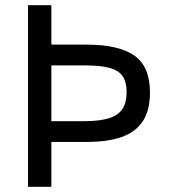

<svg xmlns="http://www.w3.org/2000/svg" viewBox="-20 -720 657 740"><path d="M140 -253H305Q363 -253 399 -264Q435 -275 451.5 -299.5Q468 -324 468 -365Q468 -404 452.5 -426.5Q437 -449 401.5 -458.5Q366 -468 305 -468H128V-548H315Q437 -548 497.5 -506Q558 -464 558 -363Q558 -295 530.5 -253Q503 -211 449 -192Q395 -173 315 -173H140ZM88 -700H178V0H88Z"/></svg>

Font: Moderustic
Style: Regular
Weight: 400
Designer: Tural Alisoy
Foundry: TAFT Foundry
Version: Version 2.120